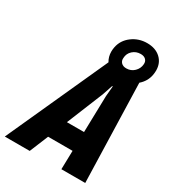

<svg xmlns="http://www.w3.org/2000/svg" viewBox="-267 -993 1000 1108"><g transform="rotate(30 233.5 -439.0)"><path d="M458 -657 477 0H318L321 -124H158L107 0H-59L245 -670Q228 -698 228 -732Q228 -747 231 -762Q241 -813 284.5 -845.5Q328 -878 384 -878Q440 -878 473.5 -847Q507 -816 507 -766Q507 -752 504 -735Q495 -689 458 -657ZM351 -691Q382 -691 403.5 -712Q425 -733 427 -762Q429 -781 417 -793Q405 -805 383 -805Q352 -805 330 -785Q308 -765 307 -735Q305 -716 317 -703.5Q329 -691 351 -691ZM324 -251 330 -494 336 -562H332L309 -494L210 -251Z"/></g></svg>

Font: Decalotype ExtraBold Italic
Style: Regular
Weight: 800
Italic angle: -12°
Designer: Alfredo Marco Pradil
Foundry: Alfredo Marco Pradil
Version: Version 1.0